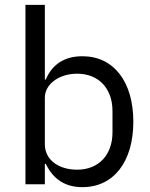

<svg xmlns="http://www.w3.org/2000/svg" viewBox="-20 -760 620 792"><path d="M85 0H165V-84H169C200 -20 249 12 320 12C449 12 530 -93 530 -258C530 -423 449 -528 320 -528C249 -528 196 -497 169 -432H165V-740H85ZM298 -60C225 -60 165 -98 165 -165V-357C165 -414 225 -456 298 -456C388 -456 444 -394 444 -302V-214C444 -122 388 -60 298 -60Z"/></svg>

Font: IBM Plex Thai Looped
Style: Regular
Weight: 400
Designer: Mike Abbink, Paul van der Laan, Pieter van Rosmalen, Ben Mitchell, Mark Frömberg
Foundry: Bold Monday
Version: Version 1.0